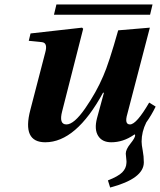

<svg xmlns="http://www.w3.org/2000/svg" viewBox="-20 -626 718 861"><path d="M109 -443 117 -476 348 -502 353 -497 259 -128Q243 -68 278 -68Q312 -68 362 -140Q412 -212 443 -285Q468 -341 510 -490L652 -502L551 -115Q537 -68 563 -68Q592 -68 649 -166L678 -148Q659 -109 636 -77Q615 -35 615 9Q615 23 620 49Q625 75 625 102Q625 175 474 215L464 183Q510 165 528 147Q546 129 547 105Q548 100 546 84Q544 68 544 63Q544 44 565 18Q586 -8 586 -19Q586 -26 580 -21Q532 12 479 12Q438 12 420 -17Q402 -46 415 -96L446 -210H442Q321 12 183 12Q78 12 116 -133L183 -391Q195 -434 168 -437ZM222 -560 233 -606H664L653 -560Z"/></svg>

Font: Heuristica
Style: Bold Italic
Weight: 700
Italic angle: -13°
Version: Version 1.0.2